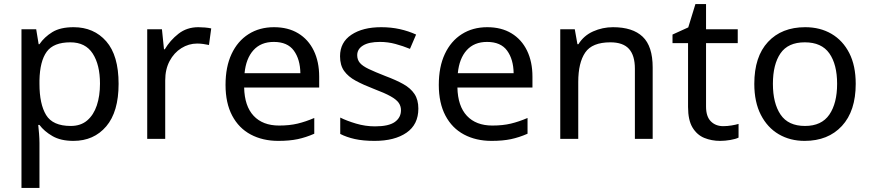

<svg xmlns="http://www.w3.org/2000/svg" viewBox="-20 -679 4259 939"><path d="M340 -546Q439 -546 499.5 -477Q560 -408 560 -269Q560 -132 499.5 -61Q439 10 339 10Q277 10 236.5 -13.5Q196 -37 173 -68H167Q169 -51 171 -25Q173 1 173 20V240H85V-536H157L169 -463H173Q197 -498 236 -522Q275 -546 340 -546ZM324 -472Q242 -472 208.5 -426Q175 -380 173 -286V-269Q173 -170 205.5 -116.5Q238 -63 326 -63Q375 -63 406.5 -90Q438 -117 453.5 -163.5Q469 -210 469 -270Q469 -362 433.5 -417Q398 -472 324 -472Z M950 -546Q965 -546 982.5 -544.5Q1000 -543 1013 -540L1002 -459Q989 -462 973.5 -464Q958 -466 944 -466Q903 -466 867 -443.5Q831 -421 809.5 -380.5Q788 -340 788 -286V0H700V-536H772L782 -438H786Q812 -482 853 -514Q894 -546 950 -546Z M1320 -546Q1389 -546 1438.5 -516Q1488 -486 1514.5 -431.5Q1541 -377 1541 -304V-251H1174Q1176 -160 1220.5 -112.5Q1265 -65 1345 -65Q1396 -65 1435.5 -74.5Q1475 -84 1517 -102V-25Q1476 -7 1436 1.5Q1396 10 1341 10Q1265 10 1206.5 -21Q1148 -52 1115.5 -113.5Q1083 -175 1083 -264Q1083 -352 1112.5 -415Q1142 -478 1195.5 -512Q1249 -546 1320 -546ZM1319 -474Q1256 -474 1219.5 -433.5Q1183 -393 1176 -321H1449Q1448 -389 1417 -431.5Q1386 -474 1319 -474Z M2026 -148Q2026 -70 1968 -30Q1910 10 1812 10Q1756 10 1715.5 1Q1675 -8 1644 -24V-104Q1676 -88 1721.5 -74.5Q1767 -61 1814 -61Q1881 -61 1911 -82.5Q1941 -104 1941 -140Q1941 -160 1930 -176Q1919 -192 1890.5 -208Q1862 -224 1809 -244Q1757 -264 1720 -284Q1683 -304 1663 -332Q1643 -360 1643 -404Q1643 -472 1698.5 -509Q1754 -546 1844 -546Q1893 -546 1935.5 -536.5Q1978 -527 2015 -510L1985 -440Q1951 -454 1914 -464Q1877 -474 1838 -474Q1784 -474 1755.5 -456.5Q1727 -439 1727 -409Q1727 -387 1740 -371.5Q1753 -356 1783.5 -341.5Q1814 -327 1865 -307Q1916 -288 1952 -268Q1988 -248 2007 -219.5Q2026 -191 2026 -148Z M2363 -546Q2432 -546 2481.5 -516Q2531 -486 2557.5 -431.5Q2584 -377 2584 -304V-251H2217Q2219 -160 2263.5 -112.5Q2308 -65 2388 -65Q2439 -65 2478.5 -74.5Q2518 -84 2560 -102V-25Q2519 -7 2479 1.5Q2439 10 2384 10Q2308 10 2249.5 -21Q2191 -52 2158.5 -113.5Q2126 -175 2126 -264Q2126 -352 2155.5 -415Q2185 -478 2238.5 -512Q2292 -546 2363 -546ZM2362 -474Q2299 -474 2262.5 -433.5Q2226 -393 2219 -321H2492Q2491 -389 2460 -431.5Q2429 -474 2362 -474Z M2978 -546Q3074 -546 3123 -499.5Q3172 -453 3172 -349V0H3085V-343Q3085 -408 3056 -440Q3027 -472 2965 -472Q2876 -472 2842 -422Q2808 -372 2808 -278V0H2720V-536H2791L2804 -463H2809Q2835 -505 2881 -525.5Q2927 -546 2978 -546Z M3517 -62Q3537 -62 3558 -65.5Q3579 -69 3592 -73V-6Q3578 1 3552 5.5Q3526 10 3502 10Q3460 10 3424.5 -4.5Q3389 -19 3367 -55Q3345 -91 3345 -156V-468H3269V-510L3346 -545L3381 -659H3433V-536H3588V-468H3433V-158Q3433 -109 3456.5 -85.5Q3480 -62 3517 -62Z M4165 -269Q4165 -136 4097.5 -63Q4030 10 3915 10Q3844 10 3788.5 -22.5Q3733 -55 3701 -117.5Q3669 -180 3669 -269Q3669 -402 3736 -474Q3803 -546 3918 -546Q3991 -546 4046.5 -513.5Q4102 -481 4133.5 -419.5Q4165 -358 4165 -269ZM3760 -269Q3760 -174 3797.5 -118.5Q3835 -63 3917 -63Q3998 -63 4036 -118.5Q4074 -174 4074 -269Q4074 -364 4036 -418Q3998 -472 3916 -472Q3834 -472 3797 -418Q3760 -364 3760 -269Z"/></svg>

Font: Noto Sans Ol Chiki
Style: Regular
Weight: 400
Designer: Monotype Design Team, Lewis McGuffie
Foundry: Monotype Imaging Inc.
Version: Version 2.003